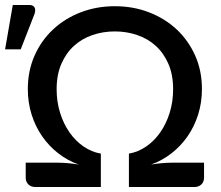

<svg xmlns="http://www.w3.org/2000/svg" viewBox="-58 -753 888 773"><path d="M763.5 -98V-37.5Q763.5 -21 752.8 -10.5Q742 0 724 0H461V-134.5Q498.5 -141 531 -163.5Q563.5 -186 587.5 -220.5Q611.5 -255 625.2 -299.2Q639 -343.5 639 -393.5Q639 -452 620 -495.8Q601 -539.5 569 -568.5Q537 -597.5 494.2 -612Q451.5 -626.5 404.5 -626.5Q357 -626.5 314.5 -612Q272 -597.5 240 -568.5Q208 -539.5 189 -495.8Q170 -452 170 -393.5Q170 -343.5 183.8 -299.2Q197.5 -255 221.5 -220.5Q245.5 -186 278 -163.5Q310.5 -141 348 -134.5V0H85Q67 0 56.2 -10.5Q45.5 -21 45.5 -37.5V-98H174Q195 -98 216.5 -96Q238 -94 259 -90.5Q214 -106.5 176.5 -135.8Q139 -165 111.8 -204.2Q84.5 -243.5 69.2 -292Q54 -340.5 54 -394.5Q54 -468 81.2 -529.2Q108.5 -590.5 156 -634.8Q203.5 -679 267.2 -703.5Q331 -728 404.5 -728Q478 -728 541.8 -703.5Q605.5 -679 653 -634.8Q700.5 -590.5 727.8 -529.2Q755 -468 755 -394.5Q755 -340.5 739.8 -292Q724.5 -243.5 697.2 -204.2Q670 -165 632.5 -135.8Q595 -106.5 550 -90.5Q571 -94 592.5 -96Q614 -98 635 -98ZM-37.5 -554.5 -6.5 -733H60Q75.5 -733 81 -723.2Q86.5 -713.5 81 -697L25.5 -554.5Z"/></svg>

Font: Lato SemiBold
Style: Regular
Weight: 600
Designer: Lukasz Dziedzic with Adam Twardoch and Botio Nikoltchev
Foundry: tyPoland Lukasz Dziedzic
Version: Version 2.015; 2015-08-06; http://www.latofonts.com/